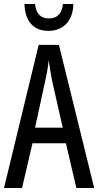

<svg xmlns="http://www.w3.org/2000/svg" viewBox="-20 -938 490 958"><path d="M346 -918H294C289 -869 264 -846 224 -846C183 -846 159 -870 155 -918H102C105 -829 149 -784 222 -784C296 -784 345 -835 346 -918ZM361 0H450L274 -714H173L0 0H90L142 -223H309ZM240 -535 293 -301H155L206 -536C214 -571 220 -607 223 -638C227 -607 233 -572 240 -535Z"/></svg>

Font: Noto Sans Lao Looped ExtraCondensed
Style: Regular
Weight: 400
Width: 2
Designer: Mark Frömberg, Ben Mitchell
Foundry: The Fontpad Ltd
Version: Version 1.002